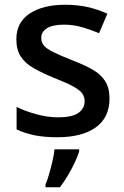

<svg xmlns="http://www.w3.org/2000/svg" viewBox="-20 -569 525 810"><path d="M442 -153Q442 -73 384 -31.5Q326 10 222 10Q166 10 125 1.5Q84 -7 50 -23V-118Q86 -100 133.5 -87Q181 -74 225 -74Q284 -74 310.5 -92.5Q337 -111 337 -142Q337 -160 327 -174.5Q317 -189 289.5 -204Q262 -219 209 -240Q158 -261 122 -281.5Q86 -302 67.5 -330.5Q49 -359 49 -404Q49 -475 105.5 -512Q162 -549 255 -549Q305 -549 348.5 -539.5Q392 -530 433 -511L398 -429Q362 -444 325.5 -454.5Q289 -465 250 -465Q203 -465 178.5 -450Q154 -435 154 -409Q154 -390 165.5 -376.5Q177 -363 205.5 -349Q234 -335 284 -315Q334 -296 369.5 -276Q405 -256 423.5 -227Q442 -198 442 -153ZM314 70Q308 90 295.5 116.5Q283 143 267 170Q251 197 233 221H172V209Q180 191 187.5 164.5Q195 138 201.5 110Q208 82 210 61H314Z"/></svg>

Font: Noto Sans Javanese Medium
Style: Regular
Weight: 500
Version: Version 2.004